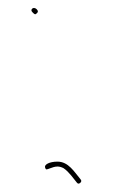

<svg xmlns="http://www.w3.org/2000/svg" viewBox="-20 -481 276 471"><path d="M121 -72.5C125.8 -72.5 130.6 -71.1 135.4 -68.7C135.6 -68.6 135.9 -68.4 136.2 -68.2C149.3 -59.5 161.2 -41.8 168.8 -32.7C171.3 -29.7 173.9 -29.9 176.8 -32.4C179.7 -34.9 180.2 -37.7 178.2 -40.3C162.1 -59.6 147.9 -84.5 121 -84.5C101.1 -84.5 88 -77.2 90.6 -70C92.8 -63.9 93.2 -64.6 102.8 -68.1C107.8 -69.8 113.9 -72.5 121 -72.5ZM59.3 -451.3C65.3 -445.3 66 -444.3 70.8 -448.9C73.9 -451.9 73.6 -454.7 70.1 -458.2C67.9 -460.4 65.1 -461.5 63.5 -461.5C59.6 -461.5 57 -458.3 57.1 -455.7C57.1 -454.5 57.5 -453.1 59.3 -451.3Z"/></svg>

Font: Take Off
Style: Hairball
Weight: 400
Foundry: Cannot Into Space Fonts
Version: Version 0.89